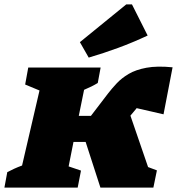

<svg xmlns="http://www.w3.org/2000/svg" viewBox="-50 -850 802 870"><path d="M-30 0 -17 -70Q-2 -78 14.5 -85.5Q31 -93 50 -100L129 -440L64 -467L78 -544H406L393 -474Q380 -466 364 -458Q348 -450 331 -443L307 -325H362L440 -427Q457 -449 479 -472.5Q501 -496 533 -515Q565 -534 613.5 -543Q662 -552 732 -545L691 -332L569 -360L567 -357L541 -326L621 -93L661 -78L645 0H405L338 -207H283L261 -96L317 -77L302 0ZM352 -589 312 -659 522 -830H548L619 -689Q553 -658 486.5 -633.5Q420 -609 352 -589Z"/></svg>

Font: Piazzolla SC Black
Style: Italic
Weight: 900
Italic angle: -11.3°
Designer: Juan Pablo del Peral
Foundry: Huerta Tipografica
Version: Version 1.330